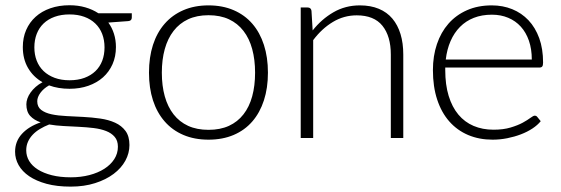

<svg xmlns="http://www.w3.org/2000/svg" viewBox="-20 -526 2138 732"><path d="M245 -506Q277.5 -506 305.2 -498Q333 -490 355 -475.5H482.5V-459Q482.5 -446.5 468.5 -445.5L393 -440Q407 -421 414.5 -397.2Q422 -373.5 422 -346.5Q422 -310.5 409 -281.2Q396 -252 372.8 -231.2Q349.5 -210.5 317 -199Q284.5 -187.5 245 -187.5Q202 -187.5 167 -200.5Q146 -188.5 134 -172Q122 -155.5 122 -140Q122 -118.5 137 -107Q152 -95.5 176.8 -90.2Q201.5 -85 233.2 -83.5Q265 -82 297.8 -80.2Q330.5 -78.5 362.2 -74Q394 -69.5 418.8 -58.2Q443.5 -47 458.5 -26.8Q473.5 -6.5 473.5 27Q473.5 58 458 86.5Q442.5 115 413.2 137Q384 159 342.5 172.2Q301 185.5 249.5 185.5Q197 185.5 157.5 174.8Q118 164 91.2 145.8Q64.5 127.5 51 103.5Q37.5 79.5 37.5 52.5Q37.5 13 63.5 -15.5Q89.5 -44 135 -59.5Q110 -68 95.2 -84Q80.5 -100 80.5 -128.5Q80.5 -139 84.5 -150.5Q88.5 -162 96.5 -173.2Q104.5 -184.5 115.8 -194.5Q127 -204.5 142 -212.5Q106.5 -233 86.8 -267Q67 -301 67 -346.5Q67 -382.5 79.8 -411.8Q92.5 -441 115.8 -462Q139 -483 172 -494.5Q205 -506 245 -506ZM429.5 33.5Q429.5 10 417.2 -4.2Q405 -18.5 384.5 -26.5Q364 -34.5 337.2 -37.8Q310.5 -41 281.2 -42.5Q252 -44 222.5 -45.5Q193 -47 167.5 -51.5Q148.5 -44 132.2 -34.2Q116 -24.5 104.5 -12.2Q93 0 86.5 14.8Q80 29.5 80 47Q80 69 91.2 87.8Q102.5 106.5 124.2 120.2Q146 134 177.5 142Q209 150 250 150Q288 150 320.8 141.5Q353.5 133 377.8 117.5Q402 102 415.8 80.5Q429.5 59 429.5 33.5ZM245 -220Q277 -220 302 -229.2Q327 -238.5 344 -255Q361 -271.5 369.8 -294.5Q378.5 -317.5 378.5 -345.5Q378.5 -373.5 369.5 -396.8Q360.5 -420 343.2 -436.5Q326 -453 301.2 -462Q276.5 -471 245 -471Q213.5 -471 188.5 -462Q163.5 -453 146.2 -436.5Q129 -420 120 -396.8Q111 -373.5 111 -345.5Q111 -317.5 120 -294.5Q129 -271.5 146.2 -255Q163.5 -238.5 188.5 -229.2Q213.5 -220 245 -220Z M775 -505.5Q828.5 -505.5 870.8 -487.2Q913 -469 942 -435.5Q971 -402 986.2 -354.8Q1001.5 -307.5 1001.5 -249Q1001.5 -190.5 986.2 -143.5Q971 -96.5 942 -63Q913 -29.5 870.8 -11.5Q828.5 6.5 775 6.5Q721.5 6.5 679.2 -11.5Q637 -29.5 607.8 -63Q578.5 -96.5 563.2 -143.5Q548 -190.5 548 -249Q548 -307.5 563.2 -354.8Q578.5 -402 607.8 -435.5Q637 -469 679.2 -487.2Q721.5 -505.5 775 -505.5ZM775 -31Q819.5 -31 852.8 -46.2Q886 -61.5 908.2 -90Q930.5 -118.5 941.5 -158.8Q952.5 -199 952.5 -249Q952.5 -298.5 941.5 -339Q930.5 -379.5 908.2 -408.2Q886 -437 852.8 -452.5Q819.5 -468 775 -468Q730.5 -468 697.2 -452.5Q664 -437 641.8 -408.2Q619.5 -379.5 608.2 -339Q597 -298.5 597 -249Q597 -199 608.2 -158.8Q619.5 -118.5 641.8 -90Q664 -61.5 697.2 -46.2Q730.5 -31 775 -31Z M1126.5 0V-497.5H1152.5Q1165.5 -497.5 1167.5 -485L1172 -410Q1206 -453 1251.2 -479.2Q1296.5 -505.5 1352 -505.5Q1393 -505.5 1424.2 -492.5Q1455.5 -479.5 1476 -455Q1496.5 -430.5 1507 -396Q1517.5 -361.5 1517.5 -318V0H1470V-318Q1470 -388 1438 -427.8Q1406 -467.5 1340 -467.5Q1291 -467.5 1249 -442.2Q1207 -417 1174 -373V0Z M1855 -505.5Q1897 -505.5 1932.8 -491Q1968.5 -476.5 1994.8 -448.8Q2021 -421 2035.8 -380.5Q2050.5 -340 2050.5 -287.5Q2050.5 -276.5 2047.2 -272.5Q2044 -268.5 2037 -268.5H1677.5V-259Q1677.5 -203 1690.5 -160.5Q1703.5 -118 1727.5 -89.2Q1751.5 -60.5 1785.5 -46Q1819.5 -31.5 1861.5 -31.5Q1899 -31.5 1926.5 -39.8Q1954 -48 1972.8 -58.2Q1991.5 -68.5 2002.5 -76.8Q2013.5 -85 2018.5 -85Q2025 -85 2028.5 -80L2041.5 -64Q2029.5 -49 2009.8 -36Q1990 -23 1965.8 -13.8Q1941.5 -4.5 1913.8 1Q1886 6.5 1858 6.5Q1807 6.5 1765 -11.2Q1723 -29 1693 -63Q1663 -97 1646.8 -146.2Q1630.5 -195.5 1630.5 -259Q1630.5 -312.5 1645.8 -357.8Q1661 -403 1689.8 -435.8Q1718.5 -468.5 1760.2 -487Q1802 -505.5 1855 -505.5ZM1855.5 -470Q1817 -470 1786.5 -458Q1756 -446 1733.8 -423.5Q1711.5 -401 1697.8 -369.5Q1684 -338 1679.5 -299H2007.5Q2007.5 -339 1996.5 -370.8Q1985.5 -402.5 1965.5 -424.5Q1945.5 -446.5 1917.5 -458.2Q1889.5 -470 1855.5 -470Z"/></svg>

Font: Lato Light
Style: Regular
Weight: 300
Designer: Lukasz Dziedzic
Foundry: Lukasz Dziedzic
Version: Version 1.104; Western+Polish opensource